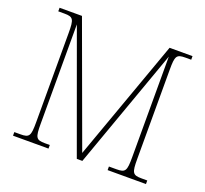

<svg xmlns="http://www.w3.org/2000/svg" viewBox="-123 -860 1077 1007"><g transform="rotate(20 416.0 -357.0)"><path d="M45 0H243V-20H216C166 -20 160 -31 160 -108V-663L401 0H432L671 -669V-108C671 -31 665 -20 615 -20H573V0H787V-20H755C705 -20 699 -31 699 -108V-606C699 -683 705 -694 755 -694H787V-714H659L417 -39L170 -714H45V-694H79C129 -694 135 -683 135 -606V-108C135 -31 129 -20 79 -20H45Z"/></g></svg>

Font: Noto Serif Thai SemiCondensed Thin
Style: Regular
Weight: 100
Width: 4
Designer: Monotype Design Team
Foundry: Monotype Imaging Inc.
Version: Version 2.002